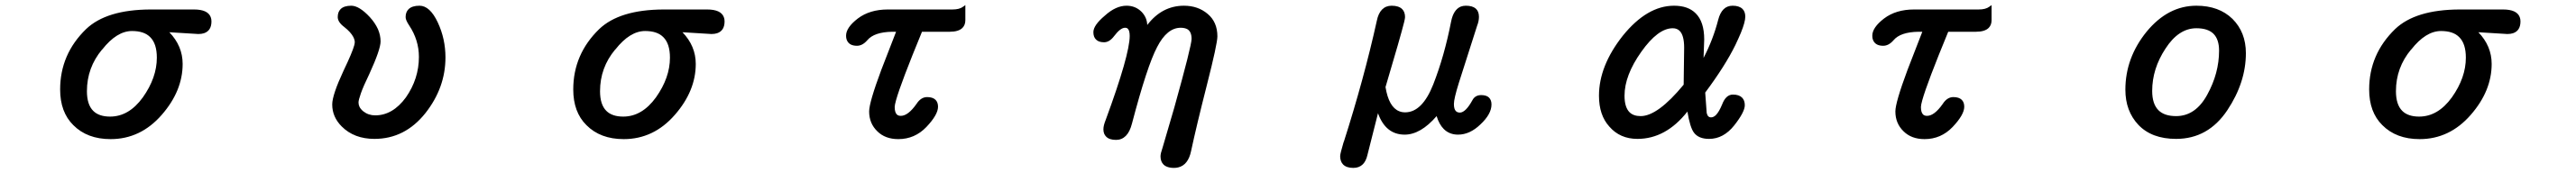

<svg xmlns="http://www.w3.org/2000/svg" viewBox="-20 -515 10040 675"><path d="M591.3 -290Q591.3 -344.7 565.4 -370.1Q542 -394 494.6 -394Q435.1 -394 378.4 -321.8H377.9Q318.8 -251 318.8 -159.2Q318.8 -106.9 343.3 -82.5Q365.7 -60.1 409.2 -60.1Q482.4 -60.1 536.6 -134.8Q591.3 -211.9 591.3 -290ZM214.4 -166Q214.4 -303.2 315.4 -401.4Q394.5 -477.1 565.4 -478H736.3Q790 -478 801.3 -448.2Q804.2 -440.9 804.2 -431.6Q804.2 -395 774.9 -385.3Q765.6 -382.3 752.9 -382.3L640.1 -389.2Q691.9 -335.4 691.9 -265.6Q691.9 -160.2 610.4 -66.9Q527.8 27.8 411.1 27.8Q319.8 27.8 265.6 -26.9Q214.4 -77.6 214.4 -166Z M1274.9 -107.4Q1274.9 -144.5 1319.3 -239.7Q1353.5 -311 1360.8 -338.4Q1362.8 -346.2 1362.8 -350.6Q1362.8 -355 1361.3 -360.1Q1359.9 -365.2 1356.9 -371.1Q1347.2 -389.6 1321.8 -409.7Q1296.4 -428.7 1296.4 -448.5Q1296.4 -468.3 1307.6 -479.5Q1320.8 -492.7 1349.1 -492.7Q1380.4 -492.7 1421.9 -447.8Q1441.9 -425.8 1453.1 -401.4Q1463.4 -377.4 1463.4 -353.5Q1463.4 -322.3 1419.9 -227.1Q1396 -177.7 1386.7 -151.1Q1377.4 -124.5 1377.4 -115.5Q1377.4 -106.4 1380.9 -99.1Q1385.3 -89.4 1396 -80.6Q1416 -64.9 1442.4 -64.9Q1510.7 -64.9 1562 -134.8Q1612.8 -207.5 1612.8 -293Q1612.8 -358.9 1574.7 -416Q1567.9 -426.3 1564.5 -434.1Q1561 -441.9 1561 -448.2Q1561 -467.8 1572.3 -479Q1585.9 -492.7 1615.2 -492.7Q1655.8 -492.7 1686.5 -427.2Q1716.3 -363.3 1716.3 -291Q1716.3 -172.9 1638.2 -73.7Q1558.1 26.9 1439.5 26.9Q1360.4 26.9 1312 -21.5Q1274.9 -58.6 1274.9 -107.4Z M2591.3 -290Q2591.3 -344.7 2565.4 -370.1Q2542 -394 2494.6 -394Q2435.1 -394 2378.4 -321.8H2377.9Q2318.8 -251 2318.8 -159.2Q2318.8 -106.9 2343.3 -82.5Q2365.7 -60.1 2409.2 -60.1Q2482.4 -60.1 2536.6 -134.8Q2591.3 -211.9 2591.3 -290ZM2214.4 -166Q2214.4 -303.2 2315.4 -401.4Q2394.5 -477.1 2565.4 -478H2736.3Q2790 -478 2801.3 -448.2Q2804.2 -440.9 2804.2 -431.6Q2804.2 -395 2774.9 -385.3Q2765.6 -382.3 2752.9 -382.3L2640.1 -389.2Q2691.9 -335.4 2691.9 -265.6Q2691.9 -160.2 2610.4 -66.9Q2527.8 27.8 2411.1 27.8Q2319.8 27.8 2265.6 -26.9Q2214.4 -77.6 2214.4 -166Z M3367.7 -80.1Q3367.7 -115.2 3415 -242.2L3472.7 -391.1H3458Q3387.2 -390.1 3360.4 -357.9Q3341.8 -336.4 3320.3 -336.4Q3292 -336.4 3282.2 -355.5Q3277.8 -363.8 3277.8 -376Q3277.8 -407.7 3323.7 -442.9Q3370.1 -478 3440.4 -478H3692.4Q3719.7 -478 3733.9 -488.8L3742.7 -495.1V-436.5Q3742.7 -417.5 3731.4 -406.2Q3716.3 -391.1 3681.6 -391.1H3573.7Q3491.2 -190.9 3472.7 -124.5Q3467.3 -105 3467.3 -97.7Q3467.3 -76.7 3475.6 -68.4Q3481 -63 3491.2 -63Q3519.5 -63 3552.2 -109.4Q3569.3 -136.2 3593.8 -136.2Q3615.7 -136.2 3626.5 -125.5Q3636.2 -115.7 3636.2 -98.6Q3636.2 -67.4 3590.8 -19.5Q3545.4 27.8 3481.4 27.8Q3430.2 27.8 3399.4 -2.9Q3367.7 -33.7 3367.7 -80.1Z M4451.7 -417.5Q4509.3 -492.7 4594.7 -492.7Q4649.4 -492.7 4687 -460.9Q4725.1 -429.2 4725.1 -373Q4725.1 -344.2 4684.1 -183.1Q4643.1 -22 4622.6 74.2Q4611.3 128.9 4572.3 138.2Q4564.5 140.1 4555.7 140.1Q4546.9 140.1 4539.6 138.7Q4523.9 135.7 4515.1 127Q4503.4 115.2 4503.4 94.7Q4503.4 84 4511.7 60.1L4557.1 -95.2Q4624.5 -336.9 4624.5 -363.3Q4624.5 -391.1 4608.4 -400.9Q4598.1 -406.7 4582 -406.7Q4528.8 -406.7 4490.2 -331.5Q4451.2 -257.8 4392.1 -32.7Q4383.8 -0.5 4368.2 15.1Q4352.5 30.8 4330.1 30.8Q4303.7 30.8 4291.5 18.1Q4280.8 7.8 4280.8 -10.7Q4280.8 -25.4 4290 -47.9Q4383.3 -301.8 4383.3 -375Q4383.3 -395.5 4376 -402.8Q4372.1 -406.7 4365.2 -406.7Q4347.2 -406.7 4322.8 -374.5Q4304.7 -350.1 4283.4 -350.1Q4262.2 -350.1 4252 -360.8Q4241.7 -370.6 4241.7 -389.6Q4241.7 -416.5 4286.6 -454.1Q4329.1 -492.7 4371.1 -492.7Q4405.8 -492.7 4429.7 -468.8Q4450.7 -446.8 4451.7 -417.5Z M5579.6 -62Q5517.1 10.3 5455.1 10.3Q5380.9 10.3 5351.1 -73.2L5310.1 88.9Q5304.7 113.3 5292 126Q5277.8 140.1 5254.9 140.1Q5228.5 140.1 5215.3 127Q5203.6 115.2 5203.6 93.8Q5203.6 85 5217.3 38.6H5217.8Q5296.4 -207.5 5346.2 -432.6Q5352.1 -462.9 5366.9 -477.8Q5381.8 -492.7 5404.3 -492.7Q5432.1 -492.7 5445.3 -479.5Q5456.5 -468.3 5456.5 -448.2Q5456.5 -443.4 5453.1 -429.2Q5439.5 -374 5380.4 -175.3Q5393.1 -97.2 5433.6 -81.1Q5443.8 -76.7 5457 -76.7Q5523.4 -76.7 5566.4 -185.5Q5609.9 -296.4 5636.2 -431.6Q5645.5 -477.5 5673.8 -489.3Q5683.1 -492.7 5693.4 -492.7Q5744.6 -492.7 5744.6 -449.2Q5744.6 -432.6 5737.3 -414.1L5666 -190.9Q5647 -129.9 5647 -109.4Q5647 -88.9 5654.8 -81.5Q5660.2 -75.7 5670.9 -75.7Q5692.9 -76.7 5718.8 -123.5Q5721.7 -129.4 5726.1 -133.8Q5736.3 -144 5752.9 -144Q5773.9 -144 5783.7 -134.3Q5793.5 -124.5 5793.5 -107.4Q5793.5 -69.8 5750 -29.3Q5709 10.3 5663.1 10.3Q5629.4 10.3 5607.4 -11.7Q5589.4 -29.8 5579.6 -62Z M6500 -404.8Q6442.4 -404.8 6377.2 -312.7Q6312 -220.7 6312 -141.6Q6312 -96.7 6331.5 -77.1Q6346.7 -62 6375 -62Q6441.4 -62 6542.5 -184.6L6544.4 -329.1Q6544.4 -377 6526.9 -394.5Q6516.6 -404.8 6500 -404.8ZM6557.1 -79.6Q6473.1 26.9 6362.3 26.9Q6294.4 26.9 6252.9 -21Q6212.4 -65.4 6212.4 -141.6Q6212.4 -257.8 6305.2 -375.5Q6399.9 -492.7 6504.9 -492.7Q6560.1 -492.7 6589.4 -462.9Q6622.6 -430.2 6622.6 -361.3Q6620.6 -306.6 6620.1 -289.1Q6657.2 -360.4 6677.2 -438Q6684.1 -464.8 6698 -478.8Q6711.9 -492.7 6733.4 -492.7Q6759.3 -492.7 6772 -480Q6782.7 -469.2 6782.7 -450.2Q6782.7 -429.2 6765.6 -387.2Q6756.8 -366.2 6744.1 -339.4Q6704.1 -257.8 6626.5 -153.8L6632.3 -74.2Q6634.3 -65.4 6638.4 -61.3Q6642.6 -57.1 6649.4 -57.1Q6659.2 -57.1 6668.5 -66.4Q6680.7 -79.1 6692.4 -107.4Q6707 -146 6734.4 -146Q6758.3 -146 6770 -134.3Q6780.8 -123.5 6780.8 -104.5Q6780.8 -78.1 6739.7 -25.9Q6697.8 26.9 6641.6 26.9Q6600.6 26.9 6582.5 2.4Q6567.4 -17.6 6557.1 -79.6Z M7367.7 -80.1Q7367.7 -115.2 7415 -242.2L7472.7 -391.1H7458Q7387.2 -390.1 7360.4 -357.9Q7341.8 -336.4 7320.3 -336.4Q7292 -336.4 7282.2 -355.5Q7277.8 -363.8 7277.8 -376Q7277.8 -407.7 7323.7 -442.9Q7370.1 -478 7440.4 -478H7692.4Q7719.7 -478 7733.9 -488.8L7742.7 -495.1V-436.5Q7742.7 -417.5 7731.4 -406.2Q7716.3 -391.1 7681.6 -391.1H7573.7Q7491.2 -190.9 7472.7 -124.5Q7467.3 -105 7467.3 -97.7Q7467.3 -76.7 7475.6 -68.4Q7481 -63 7491.2 -63Q7519.5 -63 7552.2 -109.4Q7569.3 -136.2 7593.8 -136.2Q7615.7 -136.2 7626.5 -125.5Q7636.2 -115.7 7636.2 -98.6Q7636.2 -67.4 7590.8 -19.5Q7545.4 27.8 7481.4 27.8Q7430.2 27.8 7399.4 -2.9Q7367.7 -33.7 7367.7 -80.1Z M8629.4 -317.4Q8629.4 -361.3 8607.7 -383.1Q8585.9 -404.8 8541 -404.8Q8471.7 -404.8 8420.4 -325.2Q8368.7 -246.6 8368.7 -160.2Q8368.7 -109.4 8393.1 -85Q8416 -62 8461.9 -62Q8537.6 -62 8583 -145Q8629.4 -229 8629.4 -317.4ZM8264.2 -165Q8264.2 -289.1 8346.7 -391.1Q8430.2 -492.7 8541 -492.7Q8628.9 -492.7 8681.6 -441.4Q8733.9 -389.2 8733.9 -307.6Q8733.9 -193.8 8661.6 -85Q8586.9 26.9 8461.9 26.9Q8366.7 26.9 8314.5 -28.3Q8264.2 -82 8264.2 -165Z M9591.3 -290Q9591.3 -344.7 9565.4 -370.1Q9542 -394 9494.6 -394Q9435.1 -394 9378.4 -321.8H9377.9Q9318.8 -251 9318.8 -159.2Q9318.8 -106.9 9343.3 -82.5Q9365.7 -60.1 9409.2 -60.1Q9482.4 -60.1 9536.6 -134.8Q9591.3 -211.9 9591.3 -290ZM9214.4 -166Q9214.4 -303.2 9315.4 -401.4Q9394.5 -477.1 9565.4 -478H9736.3Q9790 -478 9801.3 -448.2Q9804.2 -440.9 9804.2 -431.6Q9804.2 -395 9774.9 -385.3Q9765.6 -382.3 9752.9 -382.3L9640.1 -389.2Q9691.9 -335.4 9691.9 -265.6Q9691.9 -160.2 9610.4 -66.9Q9527.8 27.8 9411.1 27.8Q9319.8 27.8 9265.6 -26.9Q9214.4 -77.6 9214.4 -166Z"/></svg>

Font: YuPearl-Medium
Style: Medium
Weight: 500
Designer: Max Yao
Foundry: Max-Everyday
Version: Version 1.011; ttfautohint (v1.8.3)